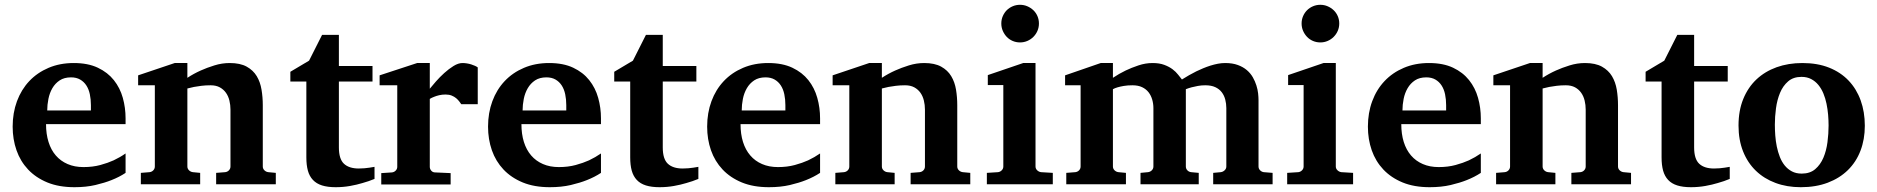

<svg xmlns="http://www.w3.org/2000/svg" viewBox="-20 -760 7743 792"><path d="M355 -326.2Q355 -350.1 350.6 -371.1Q346.2 -392.1 336.2 -407.5Q326.2 -422.9 310.5 -431.9Q294.9 -440.9 272.9 -440.9Q245.1 -440.9 226.3 -428.5Q207.5 -416 196 -396.2Q184.6 -376.5 179.7 -352.1Q174.8 -327.6 174.8 -304.2H355ZM498 -46.9Q472.2 -29.8 439.9 -17.1Q412.1 -5.9 373.5 3.2Q335 12.2 287.1 12.2Q223.1 12.2 175.5 -7.3Q127.9 -26.9 95.9 -60.8Q64 -94.7 48.1 -140.1Q32.2 -185.5 32.2 -237.8Q32.2 -294.4 50 -342.5Q67.9 -390.6 100.8 -425.5Q133.8 -460.4 180.4 -480.2Q227.1 -500 284.2 -500Q342.8 -500 383.5 -480.7Q424.3 -461.4 449.7 -429.4Q475.1 -397.5 486.6 -356.4Q498 -315.4 498 -272V-248H169.9Q169.9 -207 180.2 -174.3Q190.4 -141.6 210.2 -118.7Q230 -95.7 258.8 -83.3Q287.6 -70.8 324.2 -70.8Q362.3 -70.8 393.8 -79.3Q425.3 -87.9 448.7 -98.6Q475.6 -111.3 498 -127Z M871.6 0V-46.9L908.7 -49.8Q918 -50.8 924.3 -57.4Q930.7 -64 930.7 -73.2V-308.1Q930.7 -327.1 926.3 -345.2Q921.9 -363.3 912.1 -377.2Q902.3 -391.1 886.7 -399.7Q871.1 -408.2 848.6 -408.2Q828.1 -408.2 810.5 -406Q793 -403.8 780.3 -401.4Q765.1 -398.4 752.9 -395V-73.2Q752.9 -64 759.8 -57.4Q766.6 -50.8 775.9 -49.8L805.7 -46.9V0H561V-46.9L596.7 -49.8Q606 -50.8 612.3 -57.4Q618.7 -64 618.7 -73.2V-408.2H549.8V-449.2L700.7 -500H752.9V-439Q778.8 -456.1 808.1 -469.2Q833 -480.5 864.3 -490.2Q895.5 -500 927.7 -500Q970.7 -500 997.6 -485.1Q1024.4 -470.2 1039.1 -445.8Q1053.7 -421.4 1058.8 -390.1Q1064 -358.9 1064 -326.2V-73.2Q1064 -64 1070.8 -57.4Q1077.6 -50.8 1086.9 -49.8L1117.7 -46.9V0Z M1524.9 -22Q1501.5 -12.2 1475.1 -4.9Q1452.6 2 1424.1 7.1Q1395.5 12.2 1364.7 12.2Q1331.5 12.2 1308.3 4.9Q1285.2 -2.4 1270.8 -17.8Q1256.3 -33.2 1250 -56.2Q1243.7 -79.1 1243.7 -110.8V-423.8H1177.7V-463.9L1254.9 -509.8L1308.6 -616.2H1377.9V-487.8H1516.6V-423.8H1377.9V-151.9Q1377.9 -104 1398.9 -84.5Q1419.9 -64.9 1460 -64.9Q1471.7 -64.9 1483.4 -65.9Q1495.1 -66.9 1504.4 -68.4Q1515.1 -69.8 1524.9 -71.8Z M1882.8 -330.1Q1879.4 -335 1874.3 -341.8Q1869.1 -348.6 1861.6 -355Q1854 -361.3 1843.3 -365.7Q1832.5 -370.1 1817.9 -370.1Q1803.7 -370.1 1791.5 -367.2Q1779.3 -364.3 1771 -360.8Q1760.7 -356.9 1752.9 -352.1V-71.8Q1752.9 -63 1759 -55.9Q1765.1 -48.8 1774.9 -48.8L1838.9 -45.9V1H1552.7V-45.9L1596.7 -48.8Q1606 -49.8 1612.3 -56.4Q1618.7 -63 1618.7 -71.8V-408.2H1545.9V-449.2L1700.7 -500H1752.9V-394Q1762.2 -405.8 1778.1 -423.8Q1793.9 -441.9 1812.5 -458.7Q1831.1 -475.6 1850.8 -487.8Q1870.6 -500 1887.7 -500Q1896.5 -500 1905.8 -498.5Q1915 -497.1 1923.6 -494.4Q1932.1 -491.7 1939.2 -488.5Q1946.3 -485.4 1950.7 -481.9V-330.1Z M2315.9 -326.2Q2315.9 -350.1 2311.5 -371.1Q2307.1 -392.1 2297.1 -407.5Q2287.1 -422.9 2271.5 -431.9Q2255.9 -440.9 2233.9 -440.9Q2206.1 -440.9 2187.3 -428.5Q2168.5 -416 2157 -396.2Q2145.5 -376.5 2140.6 -352.1Q2135.7 -327.6 2135.7 -304.2H2315.9ZM2459 -46.9Q2433.1 -29.8 2400.9 -17.1Q2373 -5.9 2334.5 3.2Q2295.9 12.2 2248 12.2Q2184.1 12.2 2136.5 -7.3Q2088.9 -26.9 2056.9 -60.8Q2024.9 -94.7 2009 -140.1Q1993.2 -185.5 1993.2 -237.8Q1993.2 -294.4 2011 -342.5Q2028.8 -390.6 2061.8 -425.5Q2094.7 -460.4 2141.4 -480.2Q2188 -500 2245.1 -500Q2303.7 -500 2344.5 -480.7Q2385.3 -461.4 2410.6 -429.4Q2436 -397.5 2447.5 -356.4Q2459 -315.4 2459 -272V-248H2130.9Q2130.9 -207 2141.1 -174.3Q2151.4 -141.6 2171.1 -118.7Q2190.9 -95.7 2219.7 -83.3Q2248.5 -70.8 2285.2 -70.8Q2323.2 -70.8 2354.7 -79.3Q2386.2 -87.9 2409.7 -98.6Q2436.5 -111.3 2459 -127Z M2860.8 -22Q2837.4 -12.2 2811 -4.9Q2788.6 2 2760 7.1Q2731.4 12.2 2700.7 12.2Q2667.5 12.2 2644.3 4.9Q2621.1 -2.4 2606.7 -17.8Q2592.3 -33.2 2585.9 -56.2Q2579.6 -79.1 2579.6 -110.8V-423.8H2513.7V-463.9L2590.8 -509.8L2644.5 -616.2H2713.9V-487.8H2852.5V-423.8H2713.9V-151.9Q2713.9 -104 2734.9 -84.5Q2755.9 -64.9 2795.9 -64.9Q2807.6 -64.9 2819.3 -65.9Q2831.1 -66.9 2840.3 -68.4Q2851.1 -69.8 2860.8 -71.8Z M3219.7 -326.2Q3219.7 -350.1 3215.3 -371.1Q3210.9 -392.1 3200.9 -407.5Q3190.9 -422.9 3175.3 -431.9Q3159.7 -440.9 3137.7 -440.9Q3109.9 -440.9 3091.1 -428.5Q3072.3 -416 3060.8 -396.2Q3049.3 -376.5 3044.4 -352.1Q3039.6 -327.6 3039.6 -304.2H3219.7ZM3362.8 -46.9Q3336.9 -29.8 3304.7 -17.1Q3276.9 -5.9 3238.3 3.2Q3199.7 12.2 3151.9 12.2Q3087.9 12.2 3040.3 -7.3Q2992.7 -26.9 2960.7 -60.8Q2928.7 -94.7 2912.8 -140.1Q2897 -185.5 2897 -237.8Q2897 -294.4 2914.8 -342.5Q2932.6 -390.6 2965.6 -425.5Q2998.5 -460.4 3045.2 -480.2Q3091.8 -500 3148.9 -500Q3207.5 -500 3248.3 -480.7Q3289.1 -461.4 3314.5 -429.4Q3339.8 -397.5 3351.3 -356.4Q3362.8 -315.4 3362.8 -272V-248H3034.7Q3034.7 -207 3044.9 -174.3Q3055.2 -141.6 3075 -118.7Q3094.7 -95.7 3123.5 -83.3Q3152.3 -70.8 3189 -70.8Q3227.1 -70.8 3258.5 -79.3Q3290 -87.9 3313.5 -98.6Q3340.3 -111.3 3362.8 -127Z M3736.3 0V-46.9L3773.4 -49.8Q3782.7 -50.8 3789.1 -57.4Q3795.4 -64 3795.4 -73.2V-308.1Q3795.4 -327.1 3791 -345.2Q3786.6 -363.3 3776.9 -377.2Q3767.1 -391.1 3751.5 -399.7Q3735.8 -408.2 3713.4 -408.2Q3692.9 -408.2 3675.3 -406Q3657.7 -403.8 3645 -401.4Q3629.9 -398.4 3617.7 -395V-73.2Q3617.7 -64 3624.5 -57.4Q3631.3 -50.8 3640.6 -49.8L3670.4 -46.9V0H3425.8V-46.9L3461.4 -49.8Q3470.7 -50.8 3477.1 -57.4Q3483.4 -64 3483.4 -73.2V-408.2H3414.6V-449.2L3565.4 -500H3617.7V-439Q3643.6 -456.1 3672.9 -469.2Q3697.8 -480.5 3729 -490.2Q3760.3 -500 3792.5 -500Q3835.4 -500 3862.3 -485.1Q3889.2 -470.2 3903.8 -445.8Q3918.5 -421.4 3923.6 -390.1Q3928.7 -358.9 3928.7 -326.2V-73.2Q3928.7 -64 3935.5 -57.4Q3942.4 -50.8 3951.7 -49.8L3982.4 -46.9V0Z M4050.8 0V-46.9L4096.7 -49.8Q4105.5 -50.8 4112.1 -57.4Q4118.7 -64 4118.7 -73.2V-409.2H4054.7V-450.2L4200.7 -500H4251.5V-73.2Q4251.5 -64 4258.5 -57.4Q4265.6 -50.8 4274.4 -49.8L4322.8 -46.9V0ZM4265.6 -663.1Q4265.6 -647 4259.5 -632.8Q4253.4 -618.7 4242.7 -607.9Q4231.9 -597.2 4217.8 -591.1Q4203.6 -585 4187.5 -585Q4171.4 -585 4157.2 -591.1Q4143.1 -597.2 4132.8 -607.9Q4122.6 -618.7 4116.5 -632.8Q4110.4 -647 4110.4 -663.1Q4110.4 -679.2 4116.5 -693.4Q4122.6 -707.5 4132.8 -717.8Q4143.1 -728 4157.2 -734.1Q4171.4 -740.2 4187.5 -740.2Q4203.6 -740.2 4217.8 -734.1Q4231.9 -728 4242.7 -717.8Q4253.4 -707.5 4259.5 -693.4Q4265.6 -679.2 4265.6 -663.1Z M4984.4 0V-46.9L5015.6 -49.8Q5024.4 -50.8 5031.5 -57.4Q5038.6 -64 5038.6 -73.2V-314Q5038.6 -332 5034.2 -349.1Q5029.8 -366.2 5019.8 -379.4Q5009.8 -392.6 4993.2 -400.4Q4976.6 -408.2 4951.7 -408.2Q4935.5 -408.2 4921.1 -405.5Q4906.7 -402.8 4895.5 -399.9Q4882.8 -396.5 4871.6 -392.1V-73.2Q4871.6 -64 4877.9 -57.4Q4884.3 -50.8 4893.6 -49.8L4924.8 -46.9V0H4684.6V-46.9L4715.3 -49.8Q4724.6 -50.8 4731.2 -57.4Q4737.8 -64 4737.8 -73.2V-314Q4737.8 -332 4732.9 -349.1Q4728 -366.2 4717.8 -379.4Q4707.5 -392.6 4691.2 -400.4Q4674.8 -408.2 4651.4 -408.2Q4630.9 -408.2 4615.5 -405.5Q4600.1 -402.8 4590.3 -399.9Q4578.6 -396.5 4570.8 -392.1V-73.2Q4570.8 -64 4577.6 -57.4Q4584.5 -50.8 4593.8 -49.8L4624.5 -46.9V0H4378.4V-46.9L4415.5 -49.8Q4424.8 -50.8 4431.2 -57.4Q4437.5 -64 4437.5 -73.2V-408.2H4373.5V-449.2L4520.5 -500H4570.8V-439Q4596.2 -456.1 4623.5 -469.2Q4647 -480.5 4676 -490.2Q4705.1 -500 4734.4 -500Q4762.7 -500 4782.7 -492.4Q4802.7 -484.9 4816.7 -474.4Q4830.6 -463.9 4839.6 -452.1Q4848.6 -440.4 4855.5 -432.1Q4884.8 -450.7 4915 -465.8Q4928.2 -472.2 4942.9 -478.3Q4957.5 -484.4 4972.9 -489.3Q4988.3 -494.1 5003.7 -497.1Q5019 -500 5033.7 -500Q5064 -500 5085.9 -491.9Q5107.9 -483.9 5123.3 -470.7Q5138.7 -457.5 5147.9 -441.2Q5157.2 -424.8 5162.6 -407.7Q5168 -390.6 5169.7 -374.8Q5171.4 -358.9 5171.4 -347.2V-73.2Q5171.4 -64 5178 -57.4Q5184.6 -50.8 5193.4 -49.8L5229.5 -46.9V0Z M5289.6 0V-46.9L5335.4 -49.8Q5344.2 -50.8 5350.8 -57.4Q5357.4 -64 5357.4 -73.2V-409.2H5293.5V-450.2L5439.5 -500H5490.2V-73.2Q5490.2 -64 5497.3 -57.4Q5504.4 -50.8 5513.2 -49.8L5561.5 -46.9V0ZM5504.4 -663.1Q5504.4 -647 5498.3 -632.8Q5492.2 -618.7 5481.4 -607.9Q5470.7 -597.2 5456.5 -591.1Q5442.4 -585 5426.3 -585Q5410.2 -585 5396 -591.1Q5381.8 -597.2 5371.6 -607.9Q5361.3 -618.7 5355.2 -632.8Q5349.1 -647 5349.1 -663.1Q5349.1 -679.2 5355.2 -693.4Q5361.3 -707.5 5371.6 -717.8Q5381.8 -728 5396 -734.1Q5410.2 -740.2 5426.3 -740.2Q5442.4 -740.2 5456.5 -734.1Q5470.7 -728 5481.4 -717.8Q5492.2 -707.5 5498.3 -693.4Q5504.4 -679.2 5504.4 -663.1Z M5945.3 -326.2Q5945.3 -350.1 5940.9 -371.1Q5936.5 -392.1 5926.5 -407.5Q5916.5 -422.9 5900.9 -431.9Q5885.3 -440.9 5863.3 -440.9Q5835.4 -440.9 5816.7 -428.5Q5797.9 -416 5786.4 -396.2Q5774.9 -376.5 5770 -352.1Q5765.1 -327.6 5765.1 -304.2H5945.3ZM6088.4 -46.9Q6062.5 -29.8 6030.3 -17.1Q6002.4 -5.9 5963.9 3.2Q5925.3 12.2 5877.4 12.2Q5813.5 12.2 5765.9 -7.3Q5718.3 -26.9 5686.3 -60.8Q5654.3 -94.7 5638.4 -140.1Q5622.6 -185.5 5622.6 -237.8Q5622.6 -294.4 5640.4 -342.5Q5658.2 -390.6 5691.2 -425.5Q5724.1 -460.4 5770.8 -480.2Q5817.4 -500 5874.5 -500Q5933.1 -500 5973.9 -480.7Q6014.6 -461.4 6040 -429.4Q6065.4 -397.5 6076.9 -356.4Q6088.4 -315.4 6088.4 -272V-248H5760.3Q5760.3 -207 5770.5 -174.3Q5780.8 -141.6 5800.5 -118.7Q5820.3 -95.7 5849.1 -83.3Q5877.9 -70.8 5914.6 -70.8Q5952.6 -70.8 5984.1 -79.3Q6015.6 -87.9 6039.1 -98.6Q6065.9 -111.3 6088.4 -127Z M6461.9 0V-46.9L6499 -49.8Q6508.3 -50.8 6514.6 -57.4Q6521 -64 6521 -73.2V-308.1Q6521 -327.1 6516.6 -345.2Q6512.2 -363.3 6502.4 -377.2Q6492.7 -391.1 6477.1 -399.7Q6461.4 -408.2 6439 -408.2Q6418.5 -408.2 6400.9 -406Q6383.3 -403.8 6370.6 -401.4Q6355.5 -398.4 6343.3 -395V-73.2Q6343.3 -64 6350.1 -57.4Q6356.9 -50.8 6366.2 -49.8L6396 -46.9V0H6151.4V-46.9L6187 -49.8Q6196.3 -50.8 6202.6 -57.4Q6209 -64 6209 -73.2V-408.2H6140.1V-449.2L6291 -500H6343.3V-439Q6369.1 -456.1 6398.4 -469.2Q6423.3 -480.5 6454.6 -490.2Q6485.8 -500 6518.1 -500Q6561 -500 6587.9 -485.1Q6614.7 -470.2 6629.4 -445.8Q6644 -421.4 6649.2 -390.1Q6654.3 -358.9 6654.3 -326.2V-73.2Q6654.3 -64 6661.1 -57.4Q6668 -50.8 6677.2 -49.8L6708 -46.9V0Z M7115.2 -22Q7091.8 -12.2 7065.4 -4.9Q7043 2 7014.4 7.1Q6985.8 12.2 6955.1 12.2Q6921.9 12.2 6898.7 4.9Q6875.5 -2.4 6861.1 -17.8Q6846.7 -33.2 6840.3 -56.2Q6834 -79.1 6834 -110.8V-423.8H6768.1V-463.9L6845.2 -509.8L6898.9 -616.2H6968.3V-487.8H7106.9V-423.8H6968.3V-151.9Q6968.3 -104 6989.3 -84.5Q7010.3 -64.9 7050.3 -64.9Q7062 -64.9 7073.7 -65.9Q7085.4 -66.9 7094.7 -68.4Q7105.5 -69.8 7115.2 -71.8Z M7522.9 -242.2Q7522.9 -263.2 7521 -286.4Q7519 -309.6 7514.4 -332Q7509.8 -354.5 7501.5 -374.5Q7493.2 -394.5 7480.7 -409.7Q7468.3 -424.8 7451.2 -433.8Q7434.1 -442.9 7411.1 -442.9Q7377.4 -442.9 7356 -424.3Q7334.5 -405.8 7322.5 -376.7Q7310.5 -347.7 7305.9 -313Q7301.3 -278.3 7301.3 -246.1Q7301.3 -224.6 7303 -201.2Q7304.7 -177.7 7309.3 -155.3Q7314 -132.8 7321.8 -112.8Q7329.6 -92.8 7342 -77.4Q7354.5 -62 7371.6 -53Q7388.7 -43.9 7412.1 -43.9Q7446.3 -43.9 7467.8 -62.3Q7489.3 -80.6 7501.5 -109.4Q7513.7 -138.2 7518.3 -173.3Q7522.9 -208.5 7522.9 -242.2ZM7672.4 -241.2Q7672.4 -185.1 7654.5 -138.4Q7636.7 -91.8 7602.5 -58.3Q7568.4 -24.9 7519.3 -6.3Q7470.2 12.2 7408.2 12.2Q7351.1 12.2 7304 -5.4Q7256.8 -22.9 7222.9 -55.7Q7189 -88.4 7170.2 -135.5Q7151.4 -182.6 7151.4 -242.2Q7151.4 -303.7 7170.9 -351.6Q7190.4 -399.4 7225.3 -432.4Q7260.3 -465.3 7308.6 -482.7Q7356.9 -500 7415 -500Q7477.1 -500 7524.9 -481Q7572.8 -461.9 7605.5 -427.5Q7638.2 -393.1 7655.3 -345.7Q7672.4 -298.3 7672.4 -241.2Z"/></svg>

Font: Charis SIL Cyr
Style: Bold
Weight: 700
Foundry: SIL International
Version: Version 5.000